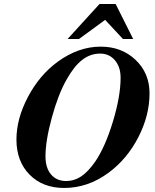

<svg xmlns="http://www.w3.org/2000/svg" viewBox="-20 -908 762 946"><path d="M476.1 -678.2Q579.6 -678.2 648.2 -612.8Q716.8 -547.4 716.8 -448.2Q716.8 -339.4 661.6 -231.9Q606.4 -124.5 515.1 -57.1Q413.6 18.1 295.9 18.1Q190.4 18.1 125.7 -47.6Q61 -113.3 61 -220.2Q61 -323.2 117.7 -430.4Q174.3 -537.6 263.2 -603Q366.2 -678.2 476.1 -678.2ZM473.1 -644Q424.8 -644 384.5 -612.5Q344.2 -581.1 307.1 -514.2Q266.6 -442.9 235.4 -328.6Q204.1 -214.4 204.1 -137.2Q204.1 -81.1 231.4 -48.6Q258.8 -16.1 306.2 -16.1Q346.2 -16.1 380.4 -39.1Q414.6 -62 449.2 -111.8Q498.5 -184.1 536.4 -309.1Q574.2 -434.1 574.2 -524.9Q574.2 -578.1 546.1 -611.1Q518.1 -644 473.1 -644ZM585.9 -715.8 498 -810.1 369.1 -715.8H313L470.2 -888.2H549.8L636.2 -715.8Z"/></svg>

Font: Accordance
Style: Bold-Italic
Weight: 700
Italic angle: -11°
Version: Version 1.2 (build January 31, 2020) Miklal Software Solutio